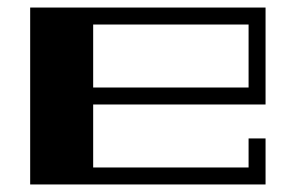

<svg xmlns="http://www.w3.org/2000/svg" viewBox="-20 -489 779 509"><path d="M60 -469H684V-212H227V-45H639V-122H684V0H60ZM227 -424V-257H639V-424Z"/></svg>

Font: Geostar Fill
Style: Regular
Weight: 400
Designer: Joe Prince
Foundry: Joe Prince
Version: Version 1.002